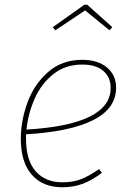

<svg xmlns="http://www.w3.org/2000/svg" viewBox="-20 -782 549 812"><path d="M90 -214V-196Q90 -104 131 -57.5Q172 -11 244 -11Q289 -11 323.5 -24.5Q358 -38 399 -67L411 -51Q370 -20 330.5 -5Q291 10 244 10Q161 10 114.5 -43Q68 -96 68 -195Q68 -271 96 -348Q124 -425 183 -477Q242 -529 328 -529Q393 -529 432 -497Q471 -465 471 -411Q471 -323 374 -274Q277 -225 90 -214ZM92 -234Q448 -255 448 -410Q448 -456 416.5 -482.5Q385 -509 328 -509Q256 -509 205 -468Q154 -427 126.5 -364.5Q99 -302 92 -234ZM214 -654 203 -667 337 -762H349L455 -667L443 -654L340 -738Z"/></svg>

Font: Fira Sans Thin
Style: Italic
Weight: 250
Italic angle: -8°
Designer: Carrois Corporate & Edenspiekermann AG
Foundry: Carrois Corporate GbR & Edenspiekermann AG
Version: Version 4.203